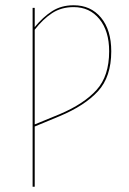

<svg xmlns="http://www.w3.org/2000/svg" viewBox="-20 -710 489 730"><path d="M403 -515Q403 -418 352.5 -363Q302 -308 206 -268L112 -229V0H104V-680H112V-607Q143 -645 178 -667.5Q213 -690 260 -690Q325 -690 364 -643Q403 -596 403 -515ZM395 -515Q395 -592 358 -637.5Q321 -683 260 -683Q213 -683 178 -660Q143 -637 112 -597V-237L207 -276Q299 -315 347 -368Q395 -421 395 -515Z"/></svg>

Font: Fira Sans Compressed Eight
Style: Regular
Weight: 100
Width: 1
Designer: bBox Type GmbH & Carrois Corporate GbR & Edenspiekermann AG
Foundry: bBox Type GmbH & Carrois Corporate GbR & Edenspiekermann AG
Version: Version 4.301